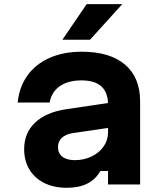

<svg xmlns="http://www.w3.org/2000/svg" viewBox="-20 -878 790 914"><path d="M505 -270.5 326.5 -244.4Q293.1 -239.3 274.5 -222Q256 -204.6 256 -178.1Q256 -148.7 276.8 -132.2Q297.5 -115.6 335.9 -115.6Q379.7 -115.6 416.1 -133.2Q452.6 -150.7 473.5 -181Q494.3 -211.3 494.3 -247.8V-380Q494.3 -437.1 463.1 -466.2Q431.8 -495.3 368 -495.3Q303.9 -495.3 264.4 -467.5Q225 -439.8 216.2 -390H64.2Q71.5 -464.3 110.8 -518.9Q150.1 -573.5 216.4 -602.6Q282.7 -631.8 369.4 -631.8Q503.2 -631.8 575.1 -570.5Q647 -509.2 647 -395.9V0H494.3V-63.9H457.8Q435.3 -24 395.6 -4Q355.9 16 296.9 16Q236.5 16 190.6 -7Q144.6 -30 119.8 -71.4Q95 -112.9 95 -167.9Q95 -245.2 147.3 -294.6Q199.5 -344.1 297.1 -358.4L505 -389.1ZM392.7 -858.4H562.1L408.4 -688.7H276.9Z"/></svg>

Font: Martian Mono Custom sWd Rg
Style: Regular
Weight: 400
Width: 6
Monospace: yes
Designer: Alex Havermale
Foundry: Evil Martians
Version: Version 1.000